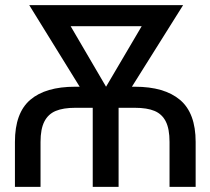

<svg xmlns="http://www.w3.org/2000/svg" viewBox="-20 -727 817 747"><path d="M272.5 -389.6H290L93.8 -707H692.4L493.2 -389.6H504.9Q619.6 -389.6 680.4 -338.4Q741.2 -287.1 741.2 -174.8V0H639.6V-174.8Q639.6 -225.6 625 -254.4Q610.4 -283.2 581.3 -295.4Q552.2 -307.6 504.9 -307.6H441.4V0H340.8V-307.6H272.5Q226.1 -307.6 196.8 -295.4Q167.5 -283.2 152.6 -254.2Q137.7 -225.1 137.7 -174.8V0H38.1V-174.8Q38.1 -287.6 97.7 -338.6Q157.2 -389.6 272.5 -389.6ZM392.6 -389.6 531.2 -625H254.9Z"/></svg>

Font: Pretendard Std
Style: Regular
Weight: 400
Designer: Base glyphs from Inter by Rasmus Andersson; Hangeul glyphs from Noto Sans CJK(Source Han Sans) by Jang Soo-young and Kan
Foundry: Kil Hyung-jin
Version: Version 1.309